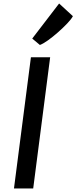

<svg xmlns="http://www.w3.org/2000/svg" viewBox="-20 -1073 435 1093"><path d="M59.5 0 156 -747H265.5L169 0ZM207 -817 163.5 -853.5 316.5 -1053 395 -981Q386.5 -964.5 363 -939.8Q339.5 -915 310 -889Q280.5 -863 252.8 -843.2Q225 -823.5 207 -817Z"/></svg>

Font: Merriweather Sans Italic
Style: Regular
Weight: 400
Italic angle: -7.5°
Designer: Eben Sorkin
Foundry: Eben Sorkin
Version: Version 1.008; ttfautohint (v1.7.19-72a1) -l 8 -r 50 -G 200 